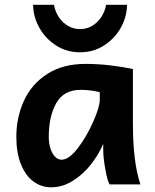

<svg xmlns="http://www.w3.org/2000/svg" viewBox="-20 -777 653 809"><path d="M415 -143.1V-170.9Q395.5 -125.5 362.8 -83.7Q330.1 -42 286.6 -14.9Q243.2 12.2 195.3 12.2Q153.8 12.2 120.6 -12.5Q87.4 -37.1 68.1 -85.2Q48.8 -133.3 48.8 -200.2Q48.8 -281.7 80.6 -351.8Q112.3 -421.9 178.2 -464.8Q244.1 -507.8 340.3 -507.8Q391.6 -507.8 443.8 -501.7Q496.1 -495.6 540 -485.8V-258.8Q540 -91.3 571.8 0H441.9Q432.1 -16.1 423.6 -64.7Q415 -113.3 415 -143.1ZM319.8 -398.4Q248.5 -398.4 217 -342.5Q185.5 -286.6 185.5 -200.2Q185.5 -172.4 192.9 -150.4Q200.2 -128.4 212.4 -116.2Q224.6 -104 239.3 -104Q270.5 -104 308.1 -153.1Q345.7 -202.1 373 -264.6Q400.4 -327.1 400.4 -356.4V-388.7Q361.3 -398.4 319.8 -398.4ZM317.4 -556.6Q260.3 -556.6 215.1 -586.2Q169.9 -615.7 144.8 -662.1Q119.6 -708.5 119.6 -756.8H207.5Q212.4 -727.5 228.3 -704.1Q244.1 -680.7 267.6 -667.5Q291 -654.3 317.4 -654.3Q344.2 -654.3 367.2 -667.5Q390.1 -680.7 406 -704.1Q421.9 -727.5 427.2 -756.8H515.1Q515.1 -708.5 490 -662.1Q464.8 -615.7 419.4 -586.2Q374 -556.6 317.4 -556.6Z"/></svg>

Font: Lesson One
Style: Bold
Weight: 700
Designer: But Ko, Victor Gaultney, Annie Olsen, Julie Remington, Don Collingsworth, Eric Hays, Becca Hirsbrunner
Version: Version 1.100